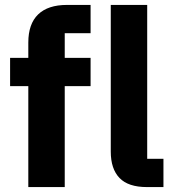

<svg xmlns="http://www.w3.org/2000/svg" viewBox="-20 -760 704 780"><path d="M21 0ZM95 -410H21V-525H95V-587Q95 -663 135 -701.5Q175 -740 252 -740H348V-625H243V-525H348V-410H243V0H95ZM577 0Q501 0 465.5 -37Q430 -74 430 -144V-740H578V-115H644V0Z"/></svg>

Font: Aneliza ExtraBold
Style: Regular
Weight: 800
Designer: Mike Abbink, Paul van der Laan, Pieter van Rosmalen
Foundry: Bold Monday
Version: Version 3.001;September 8, 2019;FontCreator 11.5.0.2425 64-b